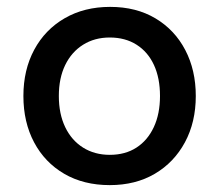

<svg xmlns="http://www.w3.org/2000/svg" viewBox="-20 -531 637 558"><path d="M299 7Q223 7 166.5 -26Q110 -59 79 -117.5Q48 -176 48 -252Q48 -328 79.5 -386.5Q111 -445 168 -478Q225 -511 300 -511Q376 -511 432 -477.5Q488 -444 518.5 -385.5Q549 -327 549 -252Q549 -176 517.5 -117.5Q486 -59 430 -26Q374 7 299 7ZM299 -81Q344 -81 376.5 -102Q409 -123 427 -161.5Q445 -200 445 -252Q445 -304 427.5 -342Q410 -380 377 -401Q344 -422 299 -422Q255 -422 221.5 -401Q188 -380 169.5 -342Q151 -304 151 -252Q151 -200 169.5 -161.5Q188 -123 221.5 -102Q255 -81 299 -81Z"/></svg>

Font: REM
Style: Regular
Weight: 400
Designer: Octavio Pardo
Foundry: Ashler Design
Version: Version 1.005;gftools[0.9.28]